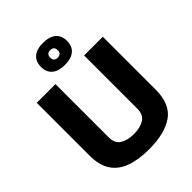

<svg xmlns="http://www.w3.org/2000/svg" viewBox="-264 -1072 1213 1213"><g transform="rotate(-45 343.0 -465.0)"><path d="M48 -227V-700H215V-225Q215 -169 252 -147.5Q289 -126 343 -126Q399 -126 435 -148Q471 -170 471 -225V-700H638V-227Q638 -98 560.5 -44Q483 10 343 10Q250 10 184 -13.5Q118 -37 83 -89Q48 -141 48 -227ZM343 -743Q287 -743 257 -768.5Q227 -794 227 -841Q227 -889 257 -914.5Q287 -940 343 -940Q400 -940 430 -914.5Q460 -889 460 -841Q460 -794 430 -768.5Q400 -743 343 -743ZM343 -808Q377 -808 377 -841Q377 -875 343 -875Q310 -875 310 -841Q310 -808 343 -808Z"/></g></svg>

Font: Georama
Style: Bold
Weight: 700
Designer: Jean-Baptiste Levee
Foundry: Production Type
Version: Version 1.000